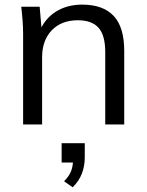

<svg xmlns="http://www.w3.org/2000/svg" viewBox="-20 -531 626 819"><path d="M78.6 0V-385.9Q78.6 -414.2 76.3 -443.6Q74.1 -472.9 70.6 -502.3H149.2L158.7 -391.7H146.7Q169.1 -450 217.4 -480.7Q265.7 -511.3 330.4 -511.3Q419.4 -511.3 464.6 -463.4Q509.9 -415.5 509.9 -313.8V0H428.9V-308.8Q428.9 -380.4 400.4 -412.5Q371.8 -444.6 312.1 -444.6Q241.9 -444.6 200.8 -401.7Q159.6 -358.8 159.6 -286.6V0ZM289.9 267.9 253.5 242.3Q276.5 218.2 284 196.9Q291.5 175.6 291.5 151.5L312.6 162.3H242.9V79.9H341.6V140Q341.6 177.3 329.1 209.7Q316.6 242 289.9 267.9Z"/></svg>

Font: Mulish ExtraLight
Style: Regular
Weight: 200
Designer: Vernon Adams
Foundry: Vernon Adams
Version: Version 3.603